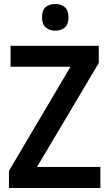

<svg xmlns="http://www.w3.org/2000/svg" viewBox="-20 -995 549 964"><path d="M484 -51H25V-137L334 -660H33V-765H476V-679L166 -157H484ZM258 -975Q287 -975 305.5 -959Q324 -943 324 -908Q324 -873 305.5 -857Q287 -841 258 -841Q229 -841 210 -857Q191 -873 191 -908Q191 -944 209.5 -959.5Q228 -975 258 -975Z"/></svg>

Font: Noto Sans Tamil UI SemiCondensed SemiBold
Style: Regular
Weight: 600
Width: 4
Designer: Jelle Bosma - Monotype Design Team
Foundry: Monotype Imaging Inc.
Version: Version 2.004; ttfautohint (v1.8.4.7-5d5b)